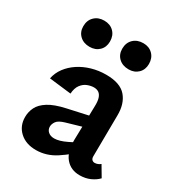

<svg xmlns="http://www.w3.org/2000/svg" viewBox="-157 -733 775 841"><g transform="rotate(30 231.0 -312.5)"><path d="M370 8Q325 8 298.5 -23.5Q272 -55 273 -116L277 -286Q278 -312 273 -327.5Q268 -343 258 -350Q248 -357 233 -357Q218 -357 201 -350.5Q184 -344 171.5 -327.5Q159 -311 157 -282L46 -295Q52 -325 70.5 -350Q89 -375 117 -393.5Q145 -412 179.5 -422Q214 -432 252 -432Q323 -432 353.5 -396.5Q384 -361 383 -302L381 -94Q381 -83 386.5 -77.5Q392 -72 400 -72Q408 -72 415.5 -75Q423 -78 429 -83L461 -29Q446 -13 422.5 -2.5Q399 8 370 8ZM149 8Q98 8 67 -20.5Q36 -49 36 -94Q36 -120 47.5 -143.5Q59 -167 89 -186Q119 -205 174 -217L337 -253L342 -202L201 -161Q170 -152 160.5 -138.5Q151 -125 151 -112Q151 -96 162.5 -86Q174 -76 193 -76Q218 -76 255 -94Q292 -112 338 -136L340 -97Q296 -54 249 -23Q202 8 149 8ZM126 -501Q96 -501 77 -519Q58 -537 58 -566Q58 -596 77 -614.5Q96 -633 126 -633Q156 -633 174.5 -614.5Q193 -596 193 -566Q193 -537 174.5 -519Q156 -501 126 -501ZM324 -501Q293 -501 274 -519Q255 -537 255 -566Q255 -596 274 -614.5Q293 -633 324 -633Q353 -633 371.5 -614.5Q390 -596 390 -566Q390 -537 371.5 -519Q353 -501 324 -501Z"/></g></svg>

Font: Ysabeau
Style: Bold
Weight: 700
Designer: Christian Thalmann (Catharsis Fonts)
Version: Version 2.000;gftools[0.9.27.dev2+g8671c4b]